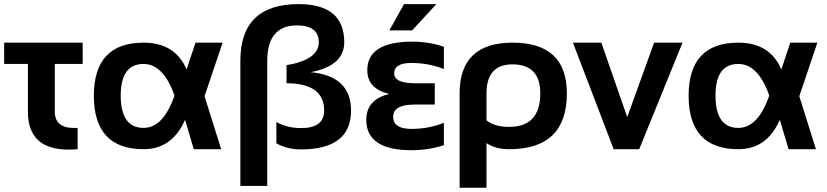

<svg xmlns="http://www.w3.org/2000/svg" viewBox="-20 -718 3978 924"><path d="M0 -512.7H377.9V-410.2H243.7V-180.7Q243.7 -102.1 336.9 -102.1Q344.7 -102.1 353.5 -102.5V0Q331.1 2 310.5 2Q114.3 2 114.3 -180.7V-410.2H0Z M431.6 -256.3Q431.6 -512.7 670.9 -512.7Q822.8 -512.7 877.9 -383.8L920.9 -512.7H1051.3L964.4 -254.9L1044.4 0H912.6L870.6 -141.6Q809.1 0 670.9 0Q432.6 0 431.6 -256.3ZM670.9 -102.5Q766.1 -102.5 819.8 -258.3Q766.1 -410.2 670.9 -410.2Q561 -410.2 561 -258.3Q561 -102.5 670.9 -102.5Z M1136.7 176.8V-425.3Q1136.7 -698.2 1417 -698.2Q1636.7 -698.2 1636.7 -514.6Q1636.7 -401.4 1475.1 -370.6Q1669.4 -352.5 1669.4 -186Q1669.4 1 1428.2 1Q1361.8 1 1310.1 -28.3V-130.9Q1362.3 -101.6 1429.2 -101.6Q1540 -101.6 1540 -186Q1540 -316.9 1358.9 -317.4V-404.3Q1514.2 -430.7 1514.2 -514.6Q1514.2 -595.7 1408.7 -595.7Q1266.1 -595.7 1266.1 -423.8V176.8Z M2116.2 -385.7Q2043 -415 1960 -415Q1877 -415 1877 -365.2Q1877 -317.4 1977.1 -317.4H2072.3V-214.8H1975.6Q1872.1 -214.8 1872.1 -156.2Q1872.1 -97.7 1960 -97.7Q2043 -97.7 2116.2 -127V-19.5Q2043 4.9 1960 4.9Q1742.7 4.9 1742.7 -141.6Q1742.7 -239.3 1854 -266.1Q1747.6 -290 1747.6 -379.9Q1747.6 -517.6 1964.8 -517.6Q2043 -517.6 2116.2 -493.2ZM1924.3 -698.2H2080.1L1963.4 -571.8H1854Z M2321.3 -138.7Q2359.9 -107.4 2430.2 -107.4Q2580.1 -107.4 2580.1 -268.6Q2580.1 -408.2 2445.8 -408.2Q2321.3 -408.2 2321.3 -268.6ZM2446.8 -512.7Q2708 -512.7 2708 -268.6Q2708 0 2430.7 0Q2364.3 0 2321.3 -29.3V185.5H2191.9V-268.6Q2191.9 -512.7 2446.8 -512.7Z M2737.3 -512.7H2874L2998.5 -154.3L3127.9 -512.7H3264.6L3056.2 0H2933.1Z M3293.9 -256.3Q3293.9 -512.7 3533.2 -512.7Q3685.1 -512.7 3740.2 -383.8L3783.2 -512.7H3913.6L3826.7 -254.9L3906.7 0H3774.9L3732.9 -141.6Q3671.4 0 3533.2 0Q3294.9 0 3293.9 -256.3ZM3533.2 -102.5Q3628.4 -102.5 3682.1 -258.3Q3628.4 -410.2 3533.2 -410.2Q3423.3 -410.2 3423.3 -258.3Q3423.3 -102.5 3533.2 -102.5Z"/></svg>

Font: SansationBold
Style: Bold
Weight: 700
Designer: Bernd Montag
Version: Version 1.301